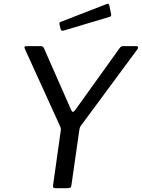

<svg xmlns="http://www.w3.org/2000/svg" viewBox="-20 -983 742 1003"><path d="M692.1 -742Q699.3 -742 701.1 -737.3Q702.8 -732.5 698.6 -726.7L403.9 -328Q399.6 -322.4 397.2 -316Q394.9 -309.7 393.1 -295.1L353 -15Q351.7 -5.6 347.4 -2.8Q343.1 0 332.6 0H269Q260.3 0 258.3 -4.1Q256.2 -8.1 257.2 -15.3L296.7 -295.4Q298.7 -305.7 298 -310.4Q297.4 -315.1 294.6 -321.8L109.9 -727.7Q106.8 -734.6 108.3 -738.3Q109.7 -742 119.1 -742H191.8Q200.8 -742 204.6 -738.3Q208.4 -734.5 211.2 -727.6L352.1 -407.7Q359.7 -389.8 372.5 -407.7L605 -731.8Q610.1 -738.4 613.8 -740.2Q617.5 -742 626.4 -742H692.1ZM550.8 -955.4 560.3 -909.9Q561.6 -904 560.2 -900.4Q558.8 -896.8 550.3 -894.3L311.5 -823Q305 -821.5 300.9 -824.2Q296.8 -827 296.3 -832.6L290.9 -855.3Q289.1 -865.8 294.4 -867.6L539.2 -962.7Q542.6 -964.3 546.2 -962.5Q549.9 -960.7 550.8 -955.4Z"/></svg>

Font: Libre Franklin Thin
Style: Italic
Weight: 100
Italic angle: -8°
Designer: Pablo Impallari, Rodrigo Fuenzalida, Nhung Nguyen
Foundry: Impallari Type
Version: Version 3.000